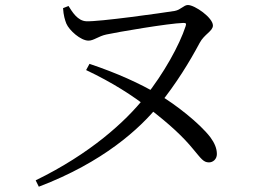

<svg xmlns="http://www.w3.org/2000/svg" viewBox="-20 -702 1040 747"><path d="M118.8 -0.4 131 24.4C381.6 -71 523.5 -200.9 597.8 -292.6C666.2 -377 718.9 -463.9 756.8 -535.1C774.6 -568.9 808.4 -580.8 808.4 -602.8C808.4 -633 738 -682.5 711.1 -682.5C695 -682.5 683.8 -664 660 -659.5C608.5 -651.3 365.4 -616.9 315.5 -619.3C282.2 -620.9 261.3 -655 246.6 -678.7L225.3 -670.3C227 -641.7 232.9 -623.6 238.1 -610.2C249.3 -583.9 293.9 -543.9 324.3 -543.9C344.8 -543.9 362.6 -561 393.5 -567.7C434.4 -576.7 635.8 -611.3 693.4 -612.8C704.1 -612.8 705.6 -610.4 702 -599.5C678.3 -526.8 617.3 -415.9 544 -324.5C468.2 -228.8 331.2 -104 118.8 -0.4ZM793.1 -70.2C808.6 -70.2 823.8 -82.6 823.8 -102.7C823.8 -124.4 814.8 -145.9 798.1 -168.4C757 -222 662.8 -296.1 597.5 -334.2C523.5 -377.7 436.2 -417.3 328.2 -453.6L315 -429.4C417.6 -380.9 498.1 -328.7 558.3 -281.2C641.8 -217.5 693.7 -168.1 731.5 -121.8C763.1 -84.3 771.3 -70.2 793.1 -70.2Z"/></svg>

Font: Source Han Serif CN VF
Style: Regular
Weight: 250
Designer: Ryoko NISHIZUKA 西塚涼子 (kana & ideographs); Frank Grießhammer (Latin, Greek & Cyrillic); Wenlong ZHANG 张文龙 (bopomofo); San
Foundry: Adobe
Version: Version 2.002;hotconv 1.1.0;makeotfexe 2.6.0